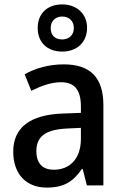

<svg xmlns="http://www.w3.org/2000/svg" viewBox="-20 -841 560 871"><path d="M262 -607C328 -607 375 -648 375 -715C375 -780 326 -821 262 -821C195 -821 151 -780 151 -714C151 -648 195 -607 262 -607ZM262 -662C228 -662 210 -682 210 -714C210 -746 232 -766 262 -766C293 -766 315 -746 315 -714C315 -682 293 -662 262 -662ZM269 -549C201 -549 139 -531 92 -504L122 -429C166 -451 211 -468 257 -468C315 -468 347 -437 347 -358V-329L266 -326C116 -321 40 -262 40 -153C40 -51 99 10 192 10C270 10 312 -17 352 -75H355L374 0H449V-364C449 -488 391 -549 269 -549ZM284 -258 347 -261V-211C347 -119 295 -71 224 -71C176 -71 145 -97 145 -155C145 -219 182 -253 284 -258Z"/></svg>

Font: Noto Sans Devanagari SemiCondensed Medium
Style: Regular
Weight: 500
Width: 4
Designer: Jelle Bosma - Monotype Design Team
Foundry: Monotype Imaging Inc.
Version: Version 2.004